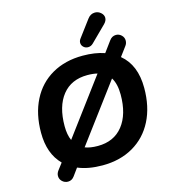

<svg xmlns="http://www.w3.org/2000/svg" viewBox="-137 -1029 1065 1192"><g transform="rotate(-15 396.0 -433.5)"><path d="M228 -18 193 30Q177 52 152 52Q131 52 115.5 37.5Q100 23 100 2Q100 -15 112 -31L144 -73Q68 -149 68 -284Q68 -404 113.5 -493.5Q159 -583 243.5 -631.5Q328 -680 441 -680Q520 -680 581 -659L631 -727Q648 -751 674 -751Q694 -751 709 -736.5Q724 -722 724 -702Q724 -683 712 -668L669 -610Q759 -536 759 -388Q759 -267 713.5 -177.5Q668 -88 583.5 -39Q499 10 386 10Q294 10 228 -18ZM607 -386Q607 -455 581 -496L306 -127Q339 -114 388 -114Q492 -114 549.5 -186.5Q607 -259 607 -386ZM237 -193 502 -549Q475 -556 438 -556Q334 -556 277 -484.5Q220 -413 220 -286Q220 -230 237 -193ZM488 -722Q471 -722 459 -733.5Q447 -745 447 -761Q447 -774 456 -786L536 -893Q555 -919 584 -919Q605 -919 621.5 -904.5Q638 -890 638 -871Q638 -852 620 -834L521 -736Q507 -722 488 -722Z"/></g></svg>

Font: SN Pro Bold
Style: Bold Italic
Weight: 700
Italic angle: -9°
Designer: Tobias Whetton
Foundry: Supernotes
Version: Version 1.003